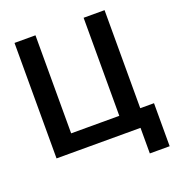

<svg xmlns="http://www.w3.org/2000/svg" viewBox="-155 -845 1035 1128"><g transform="rotate(-20 363.0 -281.0)"><path d="M194 -109V0ZM712 160V-109H626V-722H495V-70V-109H194V-722H63V0H495V-70V0H588V160Z"/></g></svg>

Font: Perun SemiBold
Style: Regular
Weight: 600
Foundry: Copyright (c) Stefan Peev, Context Ltd, 2016
Version: Version 1.089